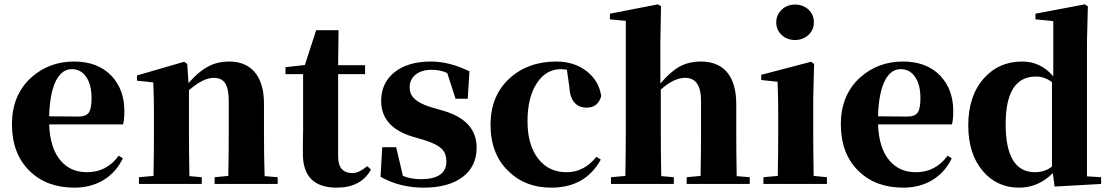

<svg xmlns="http://www.w3.org/2000/svg" viewBox="-20 -846 5111 883"><path d="M322 17Q195 17 117 -59Q35 -138 35 -275Q35 -409 124 -490Q206 -563 321 -563Q430 -563 493 -497Q552 -434 552 -335Q552 -297 546 -274H206Q210 -163 260 -106Q305 -54 380 -54Q471 -54 526 -130L545 -118Q514 -53 456 -18Q398 17 322 17ZM342 -310Q376 -310 389 -329Q401 -347 401 -395Q401 -459 375 -494Q351 -528 310 -528Q266 -528 239 -478Q209 -421 206 -311Z M619 0V-31L686 -37Q688 -155 688 -238V-321Q688 -395 685 -467L610 -475V-499L827 -562L841 -552L847 -464Q895 -519 941 -542Q982 -563 1034 -563Q1108 -563 1150 -516Q1194 -465 1194 -370V-238Q1194 -123 1197 -36L1257 -31V0H967V-31L1030 -37Q1032 -153 1032 -238V-382Q1032 -439 1015 -464Q999 -488 963 -488Q914 -488 849 -431V-238Q849 -154 851 -36L908 -31V0Z M1529 17Q1372 17 1373 -140Q1373 -159 1373 -192Q1374 -227 1374 -249V-505H1293V-537L1382 -547L1434 -707H1537L1535 -546H1659V-505H1535V-127Q1535 -50 1601 -50Q1631 -50 1669 -82L1686 -66Q1640 17 1529 17Z M1928 17Q1819 17 1730 -33L1738 -169H1802L1833 -37Q1871 -22 1915 -22Q2033 -22 2033 -104Q2033 -138 2014 -159Q1991 -183 1934 -201L1876 -218Q1733 -262 1733 -382Q1733 -463 1792 -512Q1854 -563 1962 -563Q2047 -563 2139 -518L2131 -392H2075L2037 -510Q2006 -525 1965 -525Q1919 -525 1891.5 -503Q1864 -481 1864 -444Q1864 -414 1884 -394Q1907 -370 1962 -353L2021 -336Q2172 -291 2172 -167Q2172 -80 2107 -31.5Q2042 17 1928 17Z M2515 17Q2396 17 2319 -58Q2236 -137 2236 -272Q2236 -407 2325 -487Q2409 -563 2539 -563Q2622 -563 2680 -517Q2735 -473 2745 -404Q2730 -351 2679 -351Q2603 -351 2598 -449L2587 -526H2585Q2568 -528 2560 -528Q2492 -528 2450 -465Q2406 -400 2406 -288Q2406 -178 2456 -115Q2504 -54 2586 -54Q2666 -54 2723 -125L2743 -112Q2672 17 2515 17Z M2790 0V-31L2856 -37Q2858 -155 2858 -238V-750L2785 -757V-783L3006 -826L3020 -817L3017 -656V-462Q3063 -516 3104 -539Q3148 -563 3203 -563Q3279 -563 3321 -517Q3366 -466 3366 -368V-238Q3366 -152 3368 -36L3428 -31V0H3138V-31L3202 -37Q3204 -153 3204 -238V-382Q3204 -488 3131 -488Q3079 -488 3019 -434V-238Q3019 -154 3021 -36L3079 -31V0Z M3491 0V-31L3557 -37Q3559 -155 3559 -238V-318Q3559 -394 3556 -470L3481 -478V-502L3710 -562L3724 -552L3720 -392V-238Q3720 -153 3722 -37L3783 -31V0ZM3636 -825Q3673 -825 3698 -802Q3723 -779 3723 -743.5Q3723 -708 3697.5 -685Q3672 -662 3636 -662Q3600 -662 3575 -685Q3550 -708 3550 -743Q3550 -778 3575 -801.5Q3600 -825 3636 -825Z M4134 17Q4007 17 3929 -59Q3847 -138 3847 -275Q3847 -409 3936 -490Q4018 -563 4133 -563Q4242 -563 4305 -497Q4364 -434 4364 -335Q4364 -297 4358 -274H4018Q4022 -163 4072 -106Q4117 -54 4192 -54Q4283 -54 4338 -130L4357 -118Q4326 -53 4268 -18Q4210 17 4134 17ZM4154 -310Q4188 -310 4201 -329Q4213 -347 4213 -395Q4213 -459 4187 -494Q4163 -528 4122 -528Q4078 -528 4051 -478Q4021 -421 4018 -311Z M4667 17Q4566 17 4501 -58Q4433 -137 4433 -269Q4433 -406 4506 -487Q4574 -563 4681 -563Q4766 -563 4824 -495V-749L4742 -757V-783L4969 -826L4983 -817L4979 -657V-35L5044 -31V0L4830 12L4822 -50Q4755 17 4667 17ZM4740 -54Q4785 -54 4818 -80V-468Q4785 -494 4744 -494Q4605 -494 4605 -275Q4605 -54 4740 -54Z"/></svg>

Font: GenRyuMin TW H
Style: Regular
Weight: 900
Version: Version 1.501;PS 1;hotconv 16.6.51;makeotf.lib2.5.65220